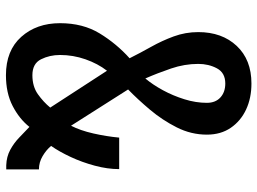

<svg xmlns="http://www.w3.org/2000/svg" viewBox="-130 -727 866 646"><g transform="rotate(90 303.0 -404.0)"><path d="M233 9Q150 9 104 -42.5Q58 -94 58 -173Q58 -250 92.5 -306.5Q127 -363 176 -407Q158 -443 137.5 -479.5Q117 -516 102.5 -555.5Q88 -595 88 -638Q88 -718 134.5 -767.5Q181 -817 261 -817Q310 -817 348.5 -799Q387 -781 410 -747.5Q433 -714 433 -667Q433 -614 408.5 -565.5Q384 -517 349 -475.5Q314 -434 281 -402L403 -210Q419 -241 429 -285Q439 -329 443 -372H549Q549 -333 537.5 -290Q526 -247 508 -208.5Q490 -170 471 -143Q484 -127 505 -114.5Q526 -102 550 -102V8H536Q507 7 484 -5.5Q461 -18 442.5 -36Q424 -54 407 -70Q380 -36 336.5 -13.5Q293 9 233 9ZM244 -460Q265 -485 283.5 -519Q302 -553 314 -591.5Q326 -630 326 -667Q326 -696 308 -712.5Q290 -729 261 -729Q225 -729 210 -701Q195 -673 195 -638Q195 -592 210.5 -546.5Q226 -501 244 -460ZM233 -80Q271 -80 297 -98.5Q323 -117 342 -140L218 -331Q194 -300 179.5 -258.5Q165 -217 165 -173Q165 -138 179.5 -109Q194 -80 233 -80Z"/></g></svg>

Font: Oswald
Style: Regular
Weight: 400
Designer: Vernon Adams
Foundry: Vernon Adams
Version: Version 4.103; ttfautohint (v1.8.3)